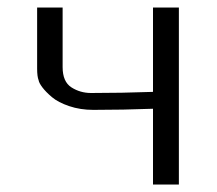

<svg xmlns="http://www.w3.org/2000/svg" viewBox="-20 -492 579 512"><path d="M79 -309V-472H147V-313Q147 -274 170.5 -259Q194 -244 223 -244Q304 -244 388 -247V-472H457V0H388V-202Q308 -199 229 -199Q194 -199 164.5 -209Q135 -219 118.5 -233Q102 -247 93 -259Q84 -271 83 -278Q79 -288 79 -309Z"/></svg>

Font: Coval
Style: ExtraLight
Weight: 250
Foundry: Context Ltd
Version: Version 001.000